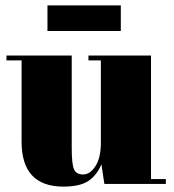

<svg xmlns="http://www.w3.org/2000/svg" viewBox="-20 -682 645 712"><path d="M595 0H367L356 -73Q340 -33 308.5 -11.5Q277 10 215 10Q60 10 60 -157V-458H4V-476H246V-133Q246 -73 254.5 -54Q263 -35 288.5 -35Q314 -35 334 -66Q354 -97 354 -152V-458H308V-476H540V-18H595ZM156 -567V-662H428V-567Z"/></svg>

Font: SVN-Abril Fatface
Style: Regular
Weight: 400
Designer: Veronika Burian, Jos? Scaglione
Foundry: TypeTogether
Version: Version 1.001